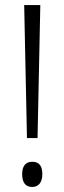

<svg xmlns="http://www.w3.org/2000/svg" viewBox="-20 -734 255 762"><path d="M129 -186 140 -714H76L87 -186ZM68 -43C68 -11 80 8 108 8C132 8 148 -9 148 -43C148 -77 134 -92 108 -92C80 -92 68 -73 68 -43Z"/></svg>

Font: Noto Sans UI Condensed Light
Style: Regular
Weight: 300
Width: 3
Designer: Monotype Design Team
Foundry: Monotype Imaging Inc.
Version: Version 1.901